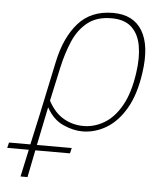

<svg xmlns="http://www.w3.org/2000/svg" viewBox="-189 -590 747 878"><g transform="rotate(5 185.0 -151.0)"><path d="M-134 115 -128 90H-30L1 -51L53 -296Q77 -410 135.5 -476Q194 -542 295 -542Q388 -542 429 -474.5Q470 -407 452 -282Q438 -181 400.5 -116.5Q363 -52 311 -21Q259 10 201 10Q159 10 112.5 -11Q66 -32 37 -85H36L0 90H160L154 115H-5L-30 240H-62L-35 115ZM204 -15Q254 -15 299.5 -42Q345 -69 378 -127.5Q411 -186 424 -280Q434 -349 424.5 -402.5Q415 -456 382.5 -486.5Q350 -517 290 -517Q223 -517 181 -484Q139 -451 115 -396Q91 -341 76 -273L42 -117Q71 -63 113 -39Q155 -15 204 -15Z"/></g></svg>

Font: Noto Serif Thin
Style: Italic
Weight: 100
Italic angle: -12°
Designer: Monotype Design Team
Foundry: Monotype Imaging Inc.
Version: Version 2.014; ttfautohint (v1.8.4.7-5d5b)